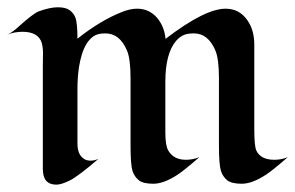

<svg xmlns="http://www.w3.org/2000/svg" viewBox="-24 -498 812 528"><path d="M431.2 -391.1Q539.6 -474.1 596.2 -474.1Q634.3 -474.1 656.2 -442.4Q675.3 -415.5 675.3 -375.5V-142.1Q675.3 -97.7 680.7 -84.5Q692.4 -58.6 730.5 -58.6Q750 -58.6 767.6 -65.9Q724.1 -28.3 707.5 -17.6Q669.4 7.3 640.9 7.3Q612.3 7.3 600.3 -2.7Q588.4 -12.7 583.5 -28.3Q578.1 -45.4 578.1 -98.6V-282.7Q578.1 -336.4 568.1 -359.6Q558.1 -382.8 543.5 -394.5Q528.8 -406.2 509 -406.2Q489.3 -406.2 478.5 -400.4Q467.8 -394.5 460 -385.3Q430.7 -350.6 430.7 -272.9V-134.3Q430.7 -98.1 438.5 -84.5Q453.1 -58.6 487.3 -58.6Q506.8 -58.6 524.4 -65.9Q481 -28.3 464.4 -17.6Q426.3 7.3 397.7 7.3Q369.1 7.3 357.2 -2.7Q345.2 -12.7 340.3 -28.3Q335 -45.4 335 -98.6V-282.7Q335 -336.4 325 -359.6Q314.9 -382.8 300.3 -394.5Q285.6 -406.2 265.1 -406.2Q244.6 -406.2 233.4 -398.4Q222.2 -390.6 214.1 -377.7Q206.1 -364.7 201.2 -348.4Q196.3 -332 193.4 -314.9Q189 -285.6 189 -253.9V-103Q189 -71.8 208 -60.5Q214.8 -56.2 225.1 -56.2Q235.4 -56.2 246.6 -61Q190.4 -12.7 167.5 -1.5Q144.5 9.8 130.9 9.8Q93.8 9.8 93.8 -33.2V-314.5Q93.8 -331.5 94.2 -348.6Q94.7 -365.7 90.8 -379.9Q81.5 -410.6 37.6 -410.6Q16.6 -410.6 -4.4 -402.8Q8.3 -407.2 28.3 -425.8Q67.4 -460.9 82.5 -466.8Q113.8 -478 135 -478Q156.2 -478 167.2 -470.2Q178.2 -462.4 183.1 -450.2Q189 -435.1 189 -391.6Q252.4 -441.9 312 -465.3Q334.5 -474.1 352.5 -474.1Q370.6 -474.1 384.5 -467.3Q398.4 -460.4 408.2 -448.7Q428.2 -424.8 431.2 -391.1Z"/></svg>

Font: Fondamento
Style: Regular
Weight: 400
Version: Version 1.000